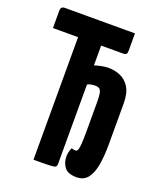

<svg xmlns="http://www.w3.org/2000/svg" viewBox="-133 -784 730 876"><g transform="rotate(20 232.5 -346.0)"><path d="M343 8Q301 8 284.5 -14Q268 -36 268 -65Q268 -76 270.5 -87.5Q273 -99 278 -109Q283 -107 288 -106Q293 -105 297 -105Q305 -105 308.5 -114.5Q312 -124 313.5 -146Q315 -168 315 -204V-346Q315 -372 312.5 -387Q310 -402 303 -408Q296 -414 282 -414Q273 -414 263 -412.5Q253 -411 244 -406V-20Q244 -10 239 -6Q234 -2 210.5 -1Q187 0 132 0V-595H10V-680Q10 -700 30 -700H370V-615Q370 -603 365.5 -599Q361 -595 350 -595H244V-499Q260 -504 277.5 -507.5Q295 -511 312 -511Q343 -511 370 -499Q397 -487 414 -459Q431 -431 431 -381V-183Q431 -124 423 -81Q415 -38 396 -15Q377 8 343 8Z"/></g></svg>

Font: Yanone Kaffeesatz ExtraLight
Style: Regular
Weight: 200
Designer: Yanone (Cyrillic: Daniel Pouzeot, Huerta Tipografica, and Cyreal)
Foundry: Yanone
Version: Version 2.003